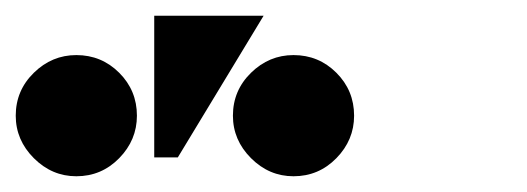

<svg xmlns="http://www.w3.org/2000/svg" viewBox="-50 -780 670 244"><path d="M47 -556Q16 -556 -7 -579Q-30 -602 -30 -633Q-30 -665 -7 -687.5Q16 -710 47 -710Q79 -710 101.5 -687.5Q124 -665 124 -633Q124 -602 101.5 -579Q79 -556 47 -556ZM323 -556Q292 -556 269 -579Q246 -602 246 -633Q246 -665 269 -687.5Q292 -710 323 -710Q355 -710 377.5 -687.5Q400 -665 400 -633Q400 -602 377.5 -579Q355 -556 323 -556ZM285 -760 176 -580H146V-760Z"/></svg>

Font: Brygada 1918
Style: Bold
Weight: 700
Designer: Mateusz Machalski | Borys Kosmynka | Przemek Hoffer
Foundry: NIEPODLEGLA 2018
Version: Version 3.006